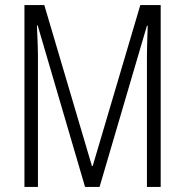

<svg xmlns="http://www.w3.org/2000/svg" viewBox="-20 -827 725 754"><path d="M314 -93H371L557 -726H560C558 -663 557 -628 557 -609V-93H611V-807H531L344 -175H341L154 -807H76V-93H129V-612C129 -629 128 -663 125 -727H128Z"/></svg>

Font: Noto Sans Kannada UI ExtraCondensed Light
Style: Regular
Weight: 300
Width: 2
Designer: Jelle Bosma - Monotype Design Team
Foundry: Monotype Imaging Inc.
Version: Version 2.005